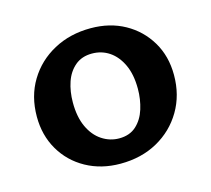

<svg xmlns="http://www.w3.org/2000/svg" viewBox="-73 -520 680 619"><g transform="rotate(-15 267.0 -210.5)"><path d="M258 13Q194 13 143.5 -15Q93 -43 64.5 -92Q36 -141 36 -203Q36 -271 67.5 -323Q99 -375 153.5 -404.5Q208 -434 277 -434Q341 -434 390.5 -406.5Q440 -379 469 -330.5Q498 -282 498 -219Q498 -152 467 -99.5Q436 -47 382 -17Q328 13 258 13ZM275 -67Q310 -67 332 -87Q354 -107 364 -139Q374 -171 374 -206Q374 -254 358.5 -287Q343 -320 317.5 -337Q292 -354 260 -354Q226 -354 203.5 -335Q181 -316 170.5 -285Q160 -254 160 -217Q160 -169 175.5 -135.5Q191 -102 217.5 -84.5Q244 -67 275 -67Z"/></g></svg>

Font: Ysabeau Office
Style: Bold
Weight: 700
Designer: Christian Thalmann (Catharsis Fonts)
Version: Version 2.001;gftools[0.9.30]; featfreeze: tnum,lnum,ss02